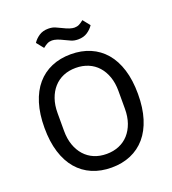

<svg xmlns="http://www.w3.org/2000/svg" viewBox="-160 -1019 1028 1150"><g transform="rotate(-20 354.0 -444.0)"><path d="M354 12Q286 12 231 -11.5Q176 -35 137 -80.5Q98 -126 77 -193.5Q56 -261 56 -349Q56 -437 77 -504.5Q98 -572 137 -617.5Q176 -663 231 -686.5Q286 -710 354 -710Q422 -710 477 -686.5Q532 -663 571 -617.5Q610 -572 631 -504.5Q652 -437 652 -349Q652 -261 631 -193.5Q610 -126 571 -80.5Q532 -35 477 -11.5Q422 12 354 12ZM354 -75Q397 -75 433 -90Q469 -105 494.5 -133.5Q520 -162 534 -202Q548 -242 548 -292V-406Q548 -456 534 -496Q520 -536 494.5 -564.5Q469 -593 433 -608Q397 -623 354 -623Q310 -623 274.5 -608Q239 -593 213.5 -564.5Q188 -536 174 -496Q160 -456 160 -406V-292Q160 -242 174 -202Q188 -162 213.5 -133.5Q239 -105 274.5 -90Q310 -75 354 -75ZM428 -778Q402 -778 383.5 -786.5Q365 -795 348 -803Q303 -826 277 -826Q260 -826 247 -819.5Q234 -813 218 -800L182 -845Q196 -867 220.5 -883.5Q245 -900 280 -900Q306 -900 324.5 -891.5Q343 -883 360 -875Q405 -852 431 -852Q448 -852 461 -858.5Q474 -865 490 -878L526 -833Q512 -811 487.5 -794.5Q463 -778 428 -778Z"/></g></svg>

Font: IBM Plex Sans Devanagari Text
Style: Regular
Weight: 450
Designer: Mike Abbink, Paul van der Laan, Pieter van Rosmalen, Erin McLaughlin
Foundry: Bold Monday
Version: Version 1.1